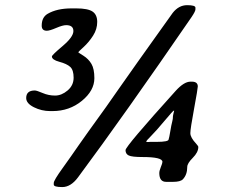

<svg xmlns="http://www.w3.org/2000/svg" viewBox="-20 -721 895 755"><path d="M664.6 -286.1H663.6Q660.6 -286.1 627.4 -246.3Q594.2 -206.5 574.7 -187Q555.2 -167.5 555.2 -164.6V-163.6Q555.2 -162.6 561 -162.6H566.9L568.8 -163.1H595.7Q643.1 -163.1 643.1 -172.9Q645.5 -179.7 649.7 -205.1Q653.8 -230.5 657 -241.7Q660.2 -252.9 660.2 -265.1L662.1 -274.4L664.6 -284.7ZM261.2 -688H279.8Q325.7 -688 344 -675.5Q362.3 -663.1 362.3 -634.8Q362.3 -606.4 346.2 -581.1Q330.1 -555.7 308.8 -536.1Q287.6 -516.6 287.6 -515.6Q287.6 -514.6 307.9 -502Q328.1 -489.3 339.6 -469.7Q351.1 -450.2 351.1 -413.6Q351.1 -364.7 302 -324.5Q252.9 -284.2 186.5 -284.2H177.2Q143.6 -284.2 113.3 -299.3Q83 -314.5 83 -335.4Q83 -365.2 116.7 -365.2Q124.5 -365.2 147.7 -355.2Q170.9 -345.2 196.5 -345.2Q222.2 -345.2 245.8 -365.2Q269.5 -385.3 269.5 -415.5Q269.5 -445.8 256.1 -458Q242.7 -470.2 213.4 -478Q184.1 -485.8 184.1 -499Q184.1 -504.4 226.3 -540Q268.6 -575.7 268.6 -598.9Q268.6 -622.1 240.2 -622.1Q226.6 -622.1 200.9 -611.1Q175.3 -600.1 164.1 -600.1Q144 -600.1 144 -620.1Q144 -652.8 167 -666.5Q203.6 -688 261.2 -688ZM748.5 -690.9V-684.1Q748.5 -676.3 732.9 -653.3Q467.3 -266.6 286.6 -23.4Q258.3 14.6 224.9 14.6Q191.4 14.6 191.4 4.9V-1.5Q191.4 -11.7 226.1 -59.8Q260.7 -107.9 288.1 -147.9Q316.4 -188 327.1 -203.1Q407.7 -314 446.3 -370.6L522 -478Q529.3 -487.8 592.5 -576.9Q655.8 -666 659.2 -670.4Q683.1 -700.7 715.8 -700.7Q748.5 -700.7 748.5 -690.9ZM660.6 -5.9H633.3Q606.4 -5.9 606.4 -40.5Q606.4 -49.3 612.5 -64.2Q618.7 -79.1 618.7 -84.5Q618.7 -103.5 541 -103.5Q499 -103.5 486.3 -109.6Q473.6 -115.7 473.6 -130.6Q473.6 -145.5 670.9 -363.8Q703.6 -399.9 729 -399.9H734.4Q757.8 -399.9 757.8 -380.9Q757.8 -372.6 743.2 -293.5Q728.5 -214.4 728.5 -197.3Q728.5 -180.2 751.5 -155.8Q759.8 -146.5 759.8 -143.1Q759.8 -122.1 738 -100.3Q716.3 -78.6 716.3 -64.5Q716.3 -34.2 699.2 -16.1Q689.5 -5.9 660.6 -5.9Z"/></svg>

Font: Averia Libre
Style: Bold Italic
Weight: 700
Italic angle: -6.90001°
Version: Version 1.002